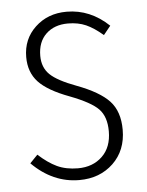

<svg xmlns="http://www.w3.org/2000/svg" viewBox="-45 -569 472 618"><g transform="rotate(-5 191.5 -260.5)"><path d="M192.9 -532.2Q269 -532.2 329.1 -475.1L306.2 -446.8Q277.3 -471.7 252 -482.9Q226.6 -494.1 193.8 -494.1Q149.9 -494.1 123 -468.5Q96.2 -442.9 96.2 -397.9Q96.2 -360.4 119.9 -337.4Q143.6 -314.5 204.1 -292Q277.3 -264.6 308.6 -231Q339.8 -197.3 339.8 -138.2Q339.8 -71.3 296.6 -30Q253.4 11.2 187 11.2Q101.6 11.2 34.2 -56.2L59.1 -82Q89.4 -54.2 118.4 -40.5Q147.5 -26.9 186 -26.9Q233.9 -26.9 264.4 -56.2Q294.9 -85.4 294.9 -137.2Q294.9 -184.1 271 -209Q247.1 -233.9 179.2 -259.8Q109.9 -285.6 80.3 -317.1Q50.8 -348.6 50.8 -397.9Q50.8 -456.1 91.3 -494.1Q131.8 -532.2 192.9 -532.2Z"/></g></svg>

Font: Fira Sans Compressed ExtraLight
Style: Regular
Weight: 250
Width: 1
Designer: Carrois Corporate & Edenspiekermann AG
Foundry: Carrois Corporate GbR & Edenspiekermann AG
Version: Version 4.203;PS 004.203;hotconv 1.0.88;makeotf.lib2.5.64775